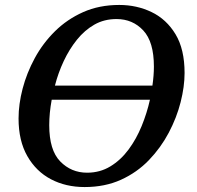

<svg xmlns="http://www.w3.org/2000/svg" viewBox="-20 -745 796 776"><path d="M322 11Q246 11 186 -20.5Q126 -52 90.5 -114Q55 -176 55 -266Q55 -324 71.5 -387Q88 -450 120.5 -510Q153 -570 202 -618.5Q251 -667 316 -696Q381 -725 462 -725Q533 -725 593 -696Q653 -667 689.5 -606.5Q726 -546 726 -450Q726 -395 710 -332Q694 -269 662 -208.5Q630 -148 582 -98Q534 -48 469 -18.5Q404 11 322 11ZM451 -668Q401 -668 361.5 -645.5Q322 -623 291 -584.5Q260 -546 237.5 -498Q215 -450 202 -399H596Q602 -440 602 -476Q602 -576 559 -622Q516 -668 451 -668ZM332 -47Q384 -47 426 -72.5Q468 -98 499.5 -140.5Q531 -183 552.5 -235.5Q574 -288 586 -342H189Q179 -288 179 -239Q179 -138 223.5 -92.5Q268 -47 332 -47Z"/></svg>

Font: Noto Serif Medium
Style: Italic
Weight: 500
Italic angle: -12°
Designer: Monotype Design Team
Foundry: Monotype Imaging Inc.
Version: Version 2.014; ttfautohint (v1.8.4.7-5d5b)